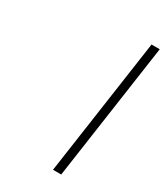

<svg xmlns="http://www.w3.org/2000/svg" viewBox="-176 -775 736 851"><g transform="rotate(30 191.5 -349.5)"><path d="M240.2 0 340.8 -699.2H382.8L282.2 0Z"/></g></svg>

Font: Trueno UltraLight
Style: Italic
Weight: 250
Designer: Julieta Ulanovsky
Foundry: Julieta Ulanovsky
Version: Version 3.001b | FøM Fix